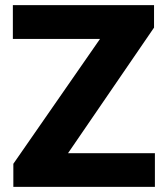

<svg xmlns="http://www.w3.org/2000/svg" viewBox="-20 -731 650 751"><path d="M246.1 -131.8H585.9V0H32.2V-90.3L371.1 -578.6H30.3V-710.9H582.5V-623Z"/></svg>

Font: Roboto
Style: Regular
Weight: 900
Designer: Google
Version: Version 2.001171; 2014